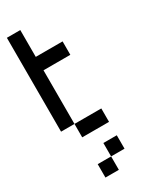

<svg xmlns="http://www.w3.org/2000/svg" viewBox="-183 -544 615 775"><g transform="rotate(-30 125.0 -156.0)"><path d="M0 -437.5V-500H62.5V-437.5ZM0 -375V-437.5H62.5V-375ZM0 -312.5V-375H62.5V-312.5ZM0 -250V-312.5H62.5V-250ZM0 -187.5V-250H62.5V-187.5ZM0 -125V-187.5H62.5V-125ZM0 -62.5V-125H62.5V-62.5ZM62.5 0V-62.5H125V0ZM125 0V-62.5H187.5V0ZM125 -312.5V-375H187.5V-312.5ZM62.5 -312.5V-375H125V-312.5ZM125 125V62.5H187.5V125ZM62.5 187.5V125H125V187.5Z"/></g></svg>

Font: AprilSans
Style: Regular
Weight: 400
Designer: typesprite
Version: Version 1.001;PS 001.001;hotconv 1.0.88;makeotf.lib2.5.64775